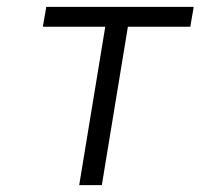

<svg xmlns="http://www.w3.org/2000/svg" viewBox="-20 -540 640 560"><path d="M211 0 287 -462H105L115 -520H545L535 -462H353L277 0Z"/></svg>

Font: Iosevka Light Extended Oblique
Style: Regular
Weight: 300
Width: 7
Italic angle: -9°
Monospace: yes
Designer: Belleve Invis
Foundry: Belleve Invis
Version: Version 32.5.0; ttfautohint (v1.8.4)